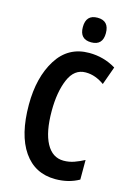

<svg xmlns="http://www.w3.org/2000/svg" viewBox="-138 -997 752 1078"><g transform="rotate(15 238.5 -458.5)"><path d="M224 -855Q224 -784 291 -784Q358 -784 358 -855Q358 -927 291 -927Q224 -927 224 -855ZM415 -575 453 -681Q382 -724 297 -724Q175 -724 109.5 -619.5Q44 -515 44 -356Q44 -181 110 -85.5Q176 10 295 10Q372 10 432 -24V-138Q404 -123 374.5 -112.5Q345 -102 313 -102Q248 -102 212.5 -167.5Q177 -233 177 -355Q177 -465 208.5 -539Q240 -613 306 -613Q336 -613 363 -603Q390 -593 415 -575Z"/></g></svg>

Font: Noto Sans UI Condensed
Style: Bold
Weight: 700
Width: 3
Designer: Monotype Design Team
Foundry: Monotype Imaging Inc.
Version: 1.001